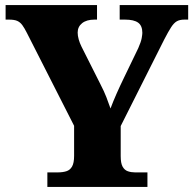

<svg xmlns="http://www.w3.org/2000/svg" viewBox="-20 -734 760 754"><path d="M166 0V-57H207Q226 -57 240.5 -61.5Q255 -66 263 -80Q271 -94 271 -122V-240L86 -604Q76 -624 67.5 -635.5Q59 -647 47.5 -652Q36 -657 15 -657H2V-714H361V-657H351Q320 -657 302.5 -643Q285 -629 285 -606Q285 -594 289 -579.5Q293 -565 300 -551L374 -404Q389 -375 397.5 -353Q406 -331 414 -308Q424 -335 437.5 -365.5Q451 -396 467 -429L523 -545Q534 -570 536.5 -584.5Q539 -599 539 -605Q539 -633 522.5 -645Q506 -657 471 -657H450V-714H719V-657H704Q686 -657 674.5 -650.5Q663 -644 652 -627Q641 -610 625 -579L454 -239V-121Q454 -93 461.5 -79.5Q469 -66 482 -61.5Q495 -57 510 -57H559V0Z"/></svg>

Font: Noto Serif Gujarati ExtraBold
Style: Regular
Weight: 800
Version: Version 2.102